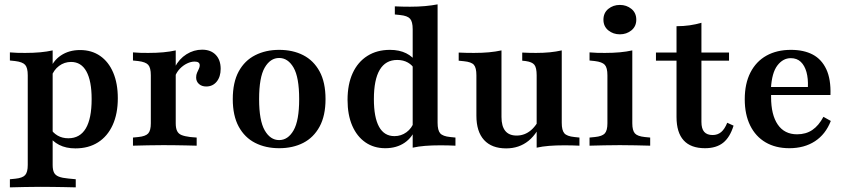

<svg xmlns="http://www.w3.org/2000/svg" viewBox="-20 -651 3779 858"><path d="M159.7 183.9Q121.8 183.9 90.3 184.7Q58.9 185.5 24.2 186.3V150L48.4 147.6Q80.6 144.4 92.3 131.5Q104 118.5 104 86.3V-208.1H215.3V86.3Q215.3 108.1 221.4 120.2Q227.4 132.3 242.7 138.3Q258.1 144.4 285.5 146.8L318.5 150V186.3Q291.9 185.5 266.9 185.1Q241.9 184.7 216.1 184.3Q190.3 183.9 159.7 183.9ZM337.9 -427.4Q389.5 -427.4 427.4 -401.2Q465.3 -375 485.9 -326.6Q506.5 -278.2 506.5 -212.1Q506.5 -142.7 483.5 -92.3Q460.5 -41.9 418.1 -14.9Q375.8 12.1 316.9 12.1Q275 12.1 244.4 -3.6Q213.7 -19.4 197.6 -46L206.5 -75.8Q216.9 -57.3 237.5 -45.2Q258.1 -33.1 285.5 -33.1Q337.1 -33.1 363.3 -77Q389.5 -121 389.5 -208.1Q389.5 -289.5 366.1 -331.9Q342.7 -374.2 297.6 -374.2Q267.7 -374.2 244 -356.5Q220.2 -338.7 208.9 -307.3L200.8 -333.9Q215.3 -378.2 251.6 -402.8Q287.9 -427.4 337.9 -427.4ZM104 -208.1V-314.5Q104 -348.4 92.3 -361.3Q80.6 -374.2 47.6 -378.2L24.2 -380.6V-416.9Q41.9 -415.3 57.7 -414.9Q73.4 -414.5 92.7 -414.5Q129 -414.5 159.7 -417.3Q190.3 -420.2 215.3 -425.8V-416.9V-208.1Z M709.7 -2.4Q671.8 -2.4 640.3 -1.6Q608.9 -0.8 574.2 0V-36.3L598.4 -38.7Q630.6 -41.9 642.3 -54.8Q654 -67.7 654 -100V-208.1H765.3V-100Q765.3 -78.2 771.4 -65.7Q777.4 -53.2 791.1 -47.6Q804.8 -41.9 829.8 -38.7L858.9 -36.3V0Q833.9 -0.8 810.5 -1.2Q787.1 -1.6 762.9 -2Q738.7 -2.4 709.7 -2.4ZM654 -208.1V-314.5Q654 -348.4 642.3 -361.3Q630.6 -374.2 597.6 -378.2L574.2 -380.6V-416.9Q591.9 -415.3 607.7 -414.9Q623.4 -414.5 642.7 -414.5Q679 -414.5 709.7 -417.3Q740.3 -420.2 765.3 -425.8V-416.9V-208.1ZM901.6 -264.5Q881.5 -264.5 869 -275.8Q856.5 -287.1 856.5 -304.8Q856.5 -316.9 860.5 -325.8Q864.5 -334.7 868.5 -343.1Q872.6 -351.6 872.6 -358.9Q872.6 -375.8 850 -375.8Q833.1 -375.8 815.7 -367.3Q798.4 -358.9 784.3 -344.4Q770.2 -329.8 762.9 -311.3L761.3 -350.8Q780.6 -387.9 813.3 -408.5Q846 -429 883.1 -429Q921.8 -429 944 -406Q966.1 -383.1 966.1 -343.5Q966.1 -308.1 948.4 -286.3Q930.6 -264.5 901.6 -264.5Z M1227.4 11.3Q1166.9 11.3 1120.2 -12.5Q1073.4 -36.3 1046.8 -85.1Q1020.2 -133.9 1020.2 -208.1Q1020.2 -283.1 1046.8 -331.9Q1073.4 -380.6 1120.6 -404.4Q1167.7 -428.2 1227.4 -428.2Q1288.7 -428.2 1335.1 -404.4Q1381.5 -380.6 1408.1 -331.9Q1434.7 -283.1 1434.7 -208.1Q1434.7 -133.9 1408.1 -85.1Q1381.5 -36.3 1335.1 -12.5Q1288.7 11.3 1227.4 11.3ZM1227.4 -25Q1266.9 -25 1291.9 -68.5Q1316.9 -112.1 1316.9 -208.1Q1316.9 -305.6 1291.9 -348.8Q1266.9 -391.9 1227.4 -391.9Q1187.9 -391.9 1162.9 -348.8Q1137.9 -305.6 1137.9 -208.1Q1137.9 -112.1 1162.9 -68.5Q1187.9 -25 1227.4 -25Z M1701.6 11.3Q1650.8 11.3 1612.9 -14.9Q1575 -41.1 1554 -89.5Q1533.1 -137.9 1533.1 -204.8Q1533.1 -274.2 1556 -324.2Q1579 -374.2 1621.8 -401.2Q1664.5 -428.2 1722.6 -428.2Q1764.5 -428.2 1795.2 -412.9Q1825.8 -397.6 1841.9 -371L1833.1 -340.3Q1823.4 -359.7 1802.8 -371.4Q1782.3 -383.1 1754.8 -383.1Q1703.2 -383.1 1677 -339.1Q1650.8 -295.2 1650.8 -208.1Q1650.8 -126.6 1673.8 -84.7Q1696.8 -42.7 1742.7 -42.7Q1772.6 -42.7 1796.4 -60.1Q1820.2 -77.4 1831.5 -108.9L1839.5 -83.1Q1824.2 -37.9 1788.3 -13.3Q1752.4 11.3 1701.6 11.3ZM1824.2 0V-208.1H1935.5V-102.4Q1935.5 -68.5 1947.2 -55.2Q1958.9 -41.9 1991.9 -38.7L2015.3 -36.3V0Q1997.6 -0.8 1982.3 -1.2Q1966.9 -1.6 1947.6 -1.6Q1910.5 -1.6 1880.2 0.8Q1850 3.2 1824.2 8.9ZM1824.2 -208.1V-520.2Q1824.2 -554 1812.5 -567.3Q1800.8 -580.6 1767.7 -583.9L1744.4 -586.3V-622.6Q1762.1 -621.8 1777.8 -621.4Q1793.5 -621 1812.1 -621Q1849.2 -621 1879.8 -623.8Q1910.5 -626.6 1935.5 -631.5V-622.6V-208.1Z M2221 -416.1V-208.1H2108.9V-314.5Q2108.9 -348.4 2097.6 -361.3Q2086.3 -374.2 2053.2 -377.4L2029.8 -379.8V-416.1Q2046.8 -415.3 2062.5 -414.9Q2078.2 -414.5 2097.6 -414.5Q2134.7 -414.5 2164.9 -417.3Q2195.2 -420.2 2221 -425.8ZM2221 -208.1V-128.2Q2221 -87.1 2237.9 -66.1Q2254.8 -45.2 2288.7 -45.2Q2325 -45.2 2353.2 -69.4Q2381.5 -93.5 2402.4 -144.4L2410.5 -128.2Q2383.9 -55.6 2341.9 -21.8Q2300 12.1 2241.9 12.1Q2177.4 12.1 2143.1 -25.4Q2108.9 -62.9 2108.9 -133.9V-208.1ZM2378.2 0V-208.1H2490.3V-102.4Q2490.3 -68.5 2502 -55.2Q2513.7 -41.9 2546.8 -38.7L2569.4 -36.3V0Q2552.4 -0.8 2536.7 -1.2Q2521 -1.6 2501.6 -1.6Q2464.5 -1.6 2434.3 0.8Q2404 3.2 2378.2 8.9ZM2490.3 -416.1V-208.1H2378.2V-314.5Q2378.2 -348.4 2368.1 -361.3Q2358.1 -374.2 2329 -378.2L2313.7 -379.8V-416.1Q2330.6 -415.3 2344.8 -414.9Q2358.9 -414.5 2375 -414.5Q2408.9 -414.5 2437.1 -417.3Q2465.3 -420.2 2490.3 -425.8Z M2694.4 -208.1V-314.5Q2694.4 -348.4 2682.7 -361.3Q2671 -374.2 2637.9 -378.2L2614.5 -380.6V-416.9Q2632.3 -415.3 2648 -414.9Q2663.7 -414.5 2683.1 -414.5Q2719.4 -414.5 2750 -417.3Q2780.6 -420.2 2805.6 -425.8V-416.9V-208.1ZM2750 -2.4Q2712.1 -2.4 2680.6 -1.6Q2649.2 -0.8 2614.5 0V-36.3L2638.7 -38.7Q2671 -41.9 2682.7 -54.8Q2694.4 -67.7 2694.4 -100V-208.1H2805.6V-100Q2805.6 -67.7 2817.3 -54.8Q2829 -41.9 2861.3 -38.7L2885.5 -36.3V0Q2851.6 -0.8 2820.2 -1.6Q2788.7 -2.4 2750 -2.4ZM2750 -497.6Q2720.2 -497.6 2698.4 -515.3Q2676.6 -533.1 2676.6 -562.9Q2676.6 -593.5 2698.4 -611.3Q2720.2 -629 2750 -629Q2779.8 -629 2801.6 -611.3Q2823.4 -593.5 2823.4 -562.9Q2823.4 -533.1 2801.6 -515.3Q2779.8 -497.6 2750 -497.6Z M3130.6 11.3Q3066.9 11.3 3035.1 -23.8Q3003.2 -58.9 3003.2 -128.2V-208.1H3114.5V-106.5Q3114.5 -75.8 3127 -61.7Q3139.5 -47.6 3164.5 -47.6Q3187.1 -47.6 3202.8 -60.9Q3218.5 -74.2 3229.8 -102.4L3258.1 -89.5Q3241.9 -37.1 3211.3 -12.9Q3180.6 11.3 3130.6 11.3ZM3003.2 -208.1V-533.9Q3034.7 -533.9 3062.1 -537.9Q3089.5 -541.9 3114.5 -549.2V-208.1ZM2911.3 -379.8V-416.1H3237.9V-379.8Z M3507.3 11.3Q3446 11.3 3401.2 -14.9Q3356.5 -41.1 3332.3 -90.3Q3308.1 -139.5 3308.1 -207.3Q3308.1 -277.4 3333.5 -327Q3358.9 -376.6 3405.2 -402.4Q3451.6 -428.2 3514.5 -428.2Q3571.8 -428.2 3611.7 -407.3Q3651.6 -386.3 3672.6 -341.5Q3693.5 -296.8 3691.1 -226.6H3387.9L3386.3 -262.1H3590.3Q3591.9 -300 3583.9 -329Q3575.8 -358.1 3558.5 -374.6Q3541.1 -391.1 3513.7 -391.1Q3479 -391.1 3454 -358.5Q3429 -325.8 3425 -254.8L3426.6 -251.6Q3425.8 -244.4 3425.8 -236.3Q3425.8 -228.2 3425.8 -216.9Q3425.8 -137.9 3455.6 -94.4Q3485.5 -50.8 3541.9 -50.8Q3581.5 -50.8 3610.1 -70.2Q3638.7 -89.5 3659.7 -129L3692.7 -110.5Q3669.4 -50.8 3621.8 -19.8Q3574.2 11.3 3507.3 11.3Z"/></svg>

Font: Playfair 9pt
Style: Bold
Weight: 700
Designer: Claus Eggers Sørensen
Foundry: Claus Eggers Sørensen
Version: Version 2.203